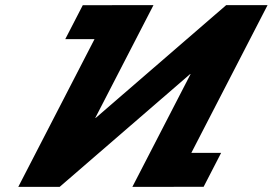

<svg xmlns="http://www.w3.org/2000/svg" viewBox="-20 -723 1053 741"><path d="M715.5 -437.1H713.8L210.4 -1.9H50.6L344.8 -572H231.9L299.5 -703H412.4L412.5 -703.1H572.3L347.7 -267.9H349.4L852.8 -703.1H1012.6L718.4 -133H833.4L765.8 -2H650.8L650.7 -1.9H490.9Z"/></svg>

Font: Hussar
Style: BdOblTwo
Weight: 700
Foundry: Cannot Into Space Fonts
Version: Version 2.00